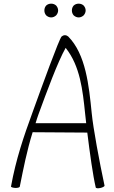

<svg xmlns="http://www.w3.org/2000/svg" viewBox="-20 -1017 622 1047"><path d="M297 -960C297 -970 293 -979 286 -987C278 -994 269 -997 259 -997C249 -997 240 -994 232 -987C225 -979 222 -970 222 -960C222 -950 225 -941 232 -933C240 -926 249 -922 259 -922C269 -922 278 -926 286 -933C293 -941 297 -950 297 -960ZM447 -960C447 -970 443 -979 436 -987C428 -994 419 -997 409 -997C399 -997 390 -994 382 -987C375 -979 372 -970 372 -960C372 -950 375 -941 382 -933C390 -926 399 -922 409 -922C419 -922 428 -926 436 -933C443 -941 447 -950 447 -960ZM88 0C108 -99 126 -193 158 -296L456 -294C470 -180 487 -59 502 5C503 10 514 11 528 8C541 5 551 -1 550 -5C522 -136 488 -318 480 -401C465 -550 448 -721 352 -818C347 -822 341 -825 334 -825C327 -825 321 -822 316 -818C302 -804 209 -547 158 -406C109 -272 67 -149 40 0C40 4 51 7 64 8C77 8 88 5 88 0ZM190 -394C235 -517 295 -680 338 -756C417 -657 431 -525 444 -399C446 -382 448 -363 450 -345H174C179 -361 184 -378 190 -394Z"/></svg>

Font: Nupuram Condensed Thin
Style: Regular
Weight: 100
Width: 3
Designer: Santhosh Thottingal (santhosh.thottingal@gmail.com)
Foundry: SMC
Version: Version 1.000